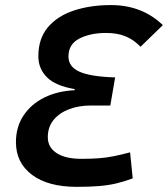

<svg xmlns="http://www.w3.org/2000/svg" viewBox="-20 -723 659 753"><path d="M415 -703.1Q537.1 -703.1 618.7 -624.5L531.2 -539.6Q503.9 -567.9 471.7 -580.8Q439.5 -593.8 396 -593.8Q335 -593.8 291.7 -572Q248.5 -550.3 248.5 -501Q248.5 -461.4 291.5 -441.9Q334.5 -422.4 431.6 -419.4L412.6 -309.1H334Q289.1 -309.1 251 -294.7Q212.9 -280.3 190.2 -252.7Q167.5 -225.1 167.5 -185.1Q167.5 -145 202.1 -122.6Q236.8 -100.1 298.8 -100.1Q338.4 -100.1 367.4 -102.3Q396.5 -104.5 424.8 -110.1Q453.1 -115.7 490.2 -125.5L500.5 -23.4Q466.3 -10.7 435.1 -3.4Q403.8 3.9 367.4 6.8Q331.1 9.8 281.2 9.8Q168 9.8 105.2 -37.6Q42.5 -85 42.5 -165.5Q42.5 -225.1 72.3 -270Q102.1 -314.9 154.1 -340.6Q206.1 -366.2 272.5 -369.1L273.4 -373.5Q197.8 -386.2 164.1 -419.9Q130.4 -453.6 130.4 -502.4Q130.4 -571.8 168 -616.2Q205.6 -660.6 270.3 -681.9Q335 -703.1 415 -703.1Z"/></svg>

Font: Cascadia Code NF SemiBold
Style: Italic
Weight: 600
Italic angle: -10°
Monospace: yes
Designer: Aaron Bell
Foundry: Saja Typeworks
Version: Version 2404.023; ttfautohint (v1.8.4)